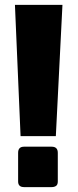

<svg xmlns="http://www.w3.org/2000/svg" viewBox="-20 -762 317 784"><path d="M64 -206 41 -742H235L208 -206ZM78 2Q54 2 54 -21V-138Q54 -163 78 -163H191Q216 -163 216 -138V-21Q216 -8 209 -3Q202 2 191 2Z"/></svg>

Font: Exo Thin Black
Style: Regular
Weight: 900
Version: Version 2.000